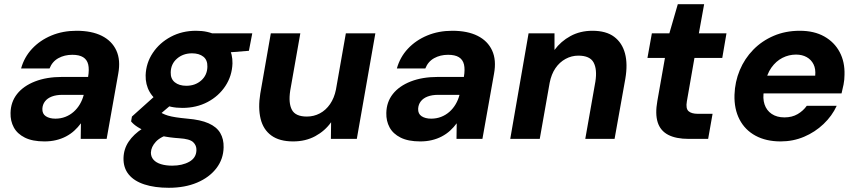

<svg xmlns="http://www.w3.org/2000/svg" viewBox="-20 -659 4066 911"><path d="M191 12Q134 12 98 -6Q62 -24 45.5 -54.5Q29 -85 30 -123Q31 -175 61 -213Q91 -251 146 -272.5Q201 -294 275 -294H398Q404 -330 398.5 -353Q393 -376 374.5 -387.5Q356 -399 323 -399Q286 -399 257 -383Q228 -367 215 -334H80Q95 -388 132.5 -428Q170 -468 224 -490.5Q278 -513 343 -513Q415 -513 463 -489Q511 -465 532 -419.5Q553 -374 541 -309L486 0H363L364 -74Q350 -55 332.5 -39Q315 -23 293 -11.5Q271 0 245.5 6Q220 12 191 12ZM243 -96Q268 -96 290 -104.5Q312 -113 329.5 -128.5Q347 -144 359 -164.5Q371 -185 377 -208V-209H276Q247 -209 226 -201Q205 -193 193.5 -178Q182 -163 181 -143Q180 -119 197.5 -107.5Q215 -96 243 -96Z M781 232Q714 232 665 216Q616 200 590.5 168.5Q565 137 566 91Q567 48 590.5 13Q614 -22 656.5 -49.5Q699 -77 756 -96L794 -26Q742 -11 719.5 13.5Q697 38 696 65Q696 85 708.5 99Q721 113 744 120Q767 127 797 127Q845 127 878 108.5Q911 90 912 54Q913 31 896.5 15.5Q880 0 831 -3Q785 -6 748 -14Q711 -22 682.5 -32.5Q654 -43 633.5 -56Q613 -69 602 -83L606 -106L733 -220L824 -189L675 -62L728 -134Q739 -127 750.5 -121Q762 -115 777 -110.5Q792 -106 814.5 -102.5Q837 -99 869 -96Q931 -91 969.5 -74Q1008 -57 1025 -28Q1042 1 1041 40Q1040 96 1006.5 139.5Q973 183 915 207.5Q857 232 781 232ZM845 -147Q788 -147 749 -167.5Q710 -188 690 -223Q670 -258 671 -302Q673 -360 705 -408Q737 -456 790.5 -484.5Q844 -513 910 -513Q967 -513 1006 -492Q1045 -471 1064.5 -436.5Q1084 -402 1083 -358Q1081 -299 1049.5 -251Q1018 -203 965 -175Q912 -147 845 -147ZM864 -252Q906 -252 934.5 -277Q963 -302 964 -342Q965 -374 945 -390Q925 -406 891 -406Q849 -406 820 -381Q791 -356 790 -316Q789 -285 809.5 -268.5Q830 -252 864 -252ZM974 -403 969 -501H1177L1161 -418Z M1371 12Q1306 12 1267.5 -16Q1229 -44 1216.5 -95.5Q1204 -147 1215 -215L1265 -501H1405L1357 -229Q1348 -170 1365 -138Q1382 -106 1436 -106Q1469 -106 1497.5 -121Q1526 -136 1546 -165Q1566 -194 1574 -234L1621 -501H1761L1673 0H1550L1551 -79Q1522 -38 1476 -13Q1430 12 1371 12Z M1974 12Q1917 12 1881 -6Q1845 -24 1828.5 -54.5Q1812 -85 1813 -123Q1814 -175 1844 -213Q1874 -251 1929 -272.5Q1984 -294 2058 -294H2181Q2187 -330 2181.5 -353Q2176 -376 2157.5 -387.5Q2139 -399 2106 -399Q2069 -399 2040 -383Q2011 -367 1998 -334H1863Q1878 -388 1915.5 -428Q1953 -468 2007 -490.5Q2061 -513 2126 -513Q2198 -513 2246 -489Q2294 -465 2315 -419.5Q2336 -374 2324 -309L2269 0H2146L2147 -74Q2133 -55 2115.5 -39Q2098 -23 2076 -11.5Q2054 0 2028.5 6Q2003 12 1974 12ZM2026 -96Q2051 -96 2073 -104.5Q2095 -113 2112.5 -128.5Q2130 -144 2142 -164.5Q2154 -185 2160 -208V-209H2059Q2030 -209 2009 -201Q1988 -193 1976.5 -178Q1965 -163 1964 -143Q1963 -119 1980.5 -107.5Q1998 -96 2026 -96Z M2401 0 2488 -501H2611V-422Q2641 -463 2687 -488Q2733 -513 2791 -513Q2856 -513 2894 -484.5Q2932 -456 2945.5 -405.5Q2959 -355 2947 -285L2896 0H2757L2805 -272Q2814 -330 2796.5 -362.5Q2779 -395 2724 -395Q2692 -395 2663.5 -379.5Q2635 -364 2615.5 -335.5Q2596 -307 2588 -266L2541 0Z M3248 0Q3187 0 3150 -19.5Q3113 -39 3100.5 -79Q3088 -119 3099 -180L3135 -384H3052L3073 -501H3156L3196 -639H3321L3296 -501H3427L3407 -384H3275L3239 -178Q3233 -144 3247 -131.5Q3261 -119 3291 -119H3361L3340 0Z M3684 12Q3615 12 3565 -15Q3515 -42 3489 -92Q3463 -142 3465 -209Q3467 -271 3490 -326Q3513 -381 3554 -423Q3595 -465 3651 -489Q3707 -513 3775 -513Q3843 -513 3891 -486Q3939 -459 3964 -412Q3989 -365 3987 -304Q3987 -281 3982.5 -258Q3978 -235 3973 -216H3564L3579 -300H3848Q3851 -332 3840 -354Q3829 -376 3807.5 -388Q3786 -400 3757 -400Q3723 -400 3692.5 -384.5Q3662 -369 3640 -338Q3618 -307 3610 -260L3605 -230Q3598 -193 3607.5 -164Q3617 -135 3641.5 -118.5Q3666 -102 3702 -102Q3738 -102 3764.5 -117.5Q3791 -133 3808 -157H3950Q3928 -109 3887.5 -70.5Q3847 -32 3795 -10Q3743 12 3684 12Z"/></svg>

Font: DM Sans 18pt ExtraBold
Style: Italic
Weight: 800
Italic angle: -10°
Designer: Colophon Foundry, Jonny Pinhorn
Foundry: Colophon Foundry
Version: Version 4.004;gftools[0.9.30]